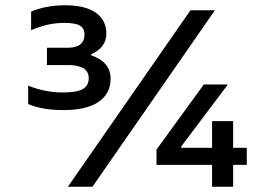

<svg xmlns="http://www.w3.org/2000/svg" viewBox="-20 -709 1017 729"><path d="M244.1 -461.9H158.2V-527.8H238.8Q270 -527.8 285.4 -541Q300.8 -554.2 300.8 -577.1Q300.8 -601.6 283.2 -611.8Q265.6 -622.1 224.1 -622.1Q160.6 -622.1 98.1 -594.2V-665Q155.3 -689 227.1 -689Q303.2 -689 343.5 -660.9Q383.8 -632.8 383.8 -581.1Q383.8 -528.8 326.2 -502.9V-499Q399.9 -473.6 399.9 -410.2Q399.9 -353 354 -322Q308.1 -291 221.2 -291Q139.6 -291 86.9 -314V-383.8Q151.4 -357.9 219.2 -357.9Q271 -357.9 293.9 -370.6Q316.9 -383.3 316.9 -412.1Q316.9 -427.7 309.1 -438.5Q301.3 -449.2 288.6 -453.9Q275.9 -458.5 265.6 -460.2Q255.4 -461.9 244.1 -461.9ZM237.8 0 703.1 -669.9H795.9L331.1 0ZM574.2 -83V-141.1L753.9 -388.2H845.2L668 -152.8V-147.9H785.2V-249H865.2V-147.9H917V-83H865.2V0H785.2V-83Z"/></svg>

Font: LT Wave
Style: Regular
Weight: 400
Designer: Daniel Lyons
Version: Version 2.5 (Glyphs App)